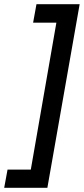

<svg xmlns="http://www.w3.org/2000/svg" viewBox="-56 -740 401 916"><path d="M324 -720H118L102 -632H213L91 69H-20L-36 156H170Z"/></svg>

Font: Fixel Display 20240404 Medium
Style: Italic
Weight: 500
Italic angle: -10°
Designer: AlfaBravo + MacPaw
Foundry: Kyrylo Tkachov, Marchela Mozhyna, Serhii Makarenko, Maria Weinstein, Zakhar Kryvoshyya
Version: Version 1.211;Glyphs 3.2 (3225)